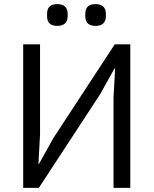

<svg xmlns="http://www.w3.org/2000/svg" viewBox="-20 -914 747 934"><path d="M92.8 -698.2V0H168.9L466.8 -455.1L537.1 -581.1H540L532.2 -438V0H613.8V-698.2H538.1L240.2 -243.2L169.9 -117.2H167L174.8 -259.8V-698.2ZM258.8 -788.1Q284.2 -788.1 296.6 -800.5Q309.1 -813 309.1 -835V-847.2Q309.1 -869.1 296.6 -881.6Q284.2 -894 258.8 -894Q209 -894 209 -847.2V-835Q209 -788.1 258.8 -788.1ZM444.8 -788.1Q470.2 -788.1 482.7 -800.5Q495.1 -813 495.1 -835V-847.2Q495.1 -869.1 482.7 -881.6Q470.2 -894 444.8 -894Q395 -894 395 -847.2V-835Q395 -788.1 444.8 -788.1Z"/></svg>

Font: Plexus Sans
Style: Regular
Weight: 400
Version: Version 2.001;PS 002.001;hotconv 1.0.70;makeotf.lib2.5.58329